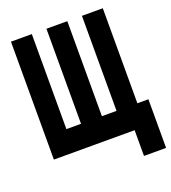

<svg xmlns="http://www.w3.org/2000/svg" viewBox="-170 -924 1090 1224"><g transform="rotate(-20 375.0 -312.5)"><path d="M188.3 -800V-155.3H287.5V-800H429.1V-155.3H528.3V-800H669.8V-155.3H744.6V174.6H594.6V0H46.8V-800Z"/></g></svg>

Font: Martian Mono sWd Rg
Style: Regular
Weight: 400
Width: 6
Monospace: yes
Designer: Roman Shamin
Foundry: Evil Martians
Version: Version 1.000